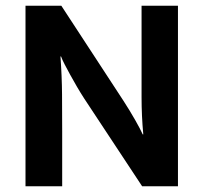

<svg xmlns="http://www.w3.org/2000/svg" viewBox="-20 -650 710 670"><path d="M69 -630H194L411 -298Q433 -264 451.5 -231.5Q470 -199 478 -181H480Q474 -246 474 -310.5Q474 -375 474 -441V-630H601V0H476L274 -306Q261 -326 248.5 -347.5Q236 -369 225 -389Q214 -409 205.5 -425.5Q197 -442 193 -453H191Q196 -384 196.5 -320.5Q197 -257 197 -191V0H69Z"/></svg>

Font: Mukta Vaani
Style: Bold
Weight: 700
Designer: Noopur Datye, Girish Dalvi, Yashodeep Gholap, Pallavi Karambelkar
Foundry: Ek Type
Version: Version 2.538;PS 1.000;hotconv 16.6.51;makeotf.lib2.5.65220;